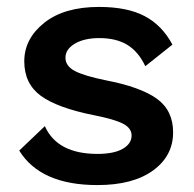

<svg xmlns="http://www.w3.org/2000/svg" viewBox="-20 -530 566 560"><path d="M264.2 9.8Q98.1 9.8 36.1 -90.8L110.8 -162.1Q147 -81.1 264.2 -81.1Q312 -81.1 337.9 -95.9Q363.8 -110.8 363.8 -134.8Q363.8 -156.2 338.9 -169.2Q314 -182.1 254.9 -193.8Q147 -215.3 98.9 -250.7Q50.8 -286.1 50.8 -351.1Q50.8 -417 108.9 -463.4Q167 -509.8 269 -509.8Q350.6 -509.8 401.6 -483.2Q452.6 -456.5 482.9 -399.9L403.8 -336.9Q383.8 -379.4 351.3 -399.2Q318.8 -418.9 270 -418.9Q225.6 -418.9 198.2 -402.6Q170.9 -386.2 170.9 -361.8Q170.9 -337.4 198.2 -323Q225.6 -308.6 288.1 -295.9Q389.6 -276.4 437.3 -242.2Q484.9 -208 484.9 -144Q484.9 -75.2 426.3 -32.7Q367.7 9.8 264.2 9.8Z"/></svg>

Font: Human Sans Medium
Style: Regular
Weight: 500
Designer: Tim Radville
Foundry: Continuum
Version: Version 1.000;FEAKit 1.0